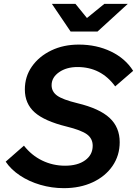

<svg xmlns="http://www.w3.org/2000/svg" viewBox="-20 -963 713 999"><path d="M9.6 -121.8 104.6 -205.1Q143.8 -154.8 199.3 -127.8Q254.9 -100.8 318.5 -100.8Q383.9 -100.8 423.1 -129.1Q462.3 -157.5 462.3 -204.6Q462.3 -242.1 432.5 -264Q402.7 -285.8 326.3 -304.6Q211.5 -332.9 160.4 -378.3Q109.3 -423.7 109.3 -497.5Q109.3 -564.7 146.1 -617.1Q182.9 -669.6 246.4 -700.3Q309.9 -731 390.1 -731Q482.7 -731 557.5 -694.9Q632.4 -658.8 672.8 -594.4L579.4 -513.5Q505.8 -614.2 383.2 -614.2Q325.7 -614.2 287.1 -587.1Q248.5 -560.1 248.5 -519.6Q248.5 -486.2 277.4 -465.4Q306.3 -444.6 383.2 -425.9Q497.7 -398.3 550.3 -349.5Q602.8 -300.7 602.8 -223.2Q602.8 -154 565.6 -99.7Q528.4 -45.5 462.6 -14.7Q396.8 16 312 16Q249.4 16 190.1 -1.3Q130.8 -18.6 83.7 -50Q36.7 -81.4 9.6 -121.8ZM347.3 -799 249.9 -943H372.5L476.6 -815H365.8L523 -943H645L487.5 -799Z"/></svg>

Font: Wix Madefor Text
Style: Italic
Weight: 400
Italic angle: -12°
Designer: Dalton Maag Ltd
Foundry: Dalton Maag Ltd
Version: Version 3.100